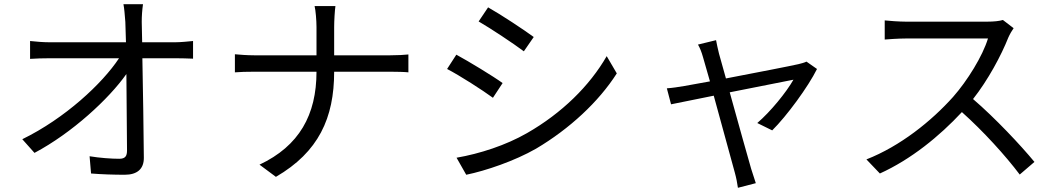

<svg xmlns="http://www.w3.org/2000/svg" viewBox="-20 -803 5040 913"><path d="M86 -141 144 -76C323 -171 498 -333 581 -451L584 -88C584 -61 576 -48 547 -48C510 -48 454 -52 406 -60L413 22C462 26 521 28 573 28C633 28 664 0 664 -52C663 -177 660 -376 657 -526H816C840 -526 875 -525 898 -524V-608C878 -606 839 -602 813 -602H656L654 -699C654 -727 656 -755 660 -783H567C571 -762 573 -737 576 -699L579 -602H215C184 -602 152 -605 123 -608V-523C154 -525 183 -526 217 -526H546C467 -406 289 -240 86 -141Z M1097 -545V-459C1118 -461 1155 -462 1192 -462H1485C1485 -257 1403 -109 1214 -20L1292 38C1495 -80 1569 -242 1569 -462H1834C1865 -462 1906 -461 1922 -459V-544C1906 -542 1868 -540 1835 -540H1569V-674C1569 -704 1572 -754 1575 -774H1476C1481 -754 1485 -705 1485 -675V-540H1190C1155 -540 1118 -543 1097 -545Z M2301 -768 2256 -701C2315 -667 2423 -595 2471 -559L2518 -627C2475 -659 2360 -735 2301 -768ZM2151 -53 2197 28C2290 9 2428 -38 2529 -96C2688 -190 2827 -319 2913 -454L2865 -536C2784 -395 2652 -265 2486 -170C2385 -112 2261 -72 2151 -53ZM2150 -543 2106 -475C2166 -444 2275 -374 2324 -338L2370 -408C2326 -440 2209 -511 2150 -543Z M3865 -475 3815 -510C3805 -505 3789 -501 3777 -498C3743 -490 3573 -457 3432 -430L3399 -548C3393 -573 3388 -595 3385 -612L3299 -591C3308 -576 3316 -556 3323 -531L3356 -416L3234 -394C3204 -389 3179 -385 3151 -383L3171 -307L3374 -348L3474 17C3481 42 3486 68 3489 90L3574 68C3568 50 3558 19 3552 0C3539 -44 3490 -220 3450 -364L3753 -424C3719 -364 3644 -272 3581 -218L3652 -183C3720 -250 3823 -390 3865 -475Z M4800 -669 4749 -708C4733 -703 4707 -700 4674 -700C4637 -700 4328 -700 4288 -700C4258 -700 4201 -704 4187 -706V-615C4198 -616 4253 -620 4288 -620C4323 -620 4642 -620 4678 -620C4653 -537 4580 -419 4512 -342C4409 -227 4261 -108 4100 -45L4164 22C4312 -45 4447 -155 4554 -270C4656 -179 4762 -62 4829 27L4899 -33C4834 -112 4712 -242 4607 -332C4678 -422 4741 -539 4775 -625C4781 -639 4794 -661 4800 -669Z"/></svg>

Font: Noto Sans CJK HK
Style: Regular
Weight: 400
Designer: Ryoko NISHIZUKA 西塚涼子 (kana, bopomofo & ideographs); Paul D. Hunt (Latin, Greek & Cyrillic); Sandoll Communications 산돌커뮤니
Foundry: Adobe
Version: Version 2.004;hotconv 1.0.118;makeotfexe 2.5.65603